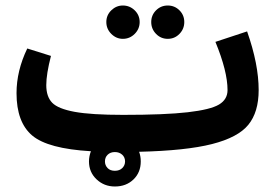

<svg xmlns="http://www.w3.org/2000/svg" viewBox="-20 -535 959 697"><path d="M426 -394Q402 -394 384 -412Q366 -430 366 -455Q366 -480 384 -497.5Q402 -515 426 -515Q451 -515 469 -497.5Q487 -480 487 -455Q487 -430 469 -412Q451 -394 426 -394ZM631.5 -412Q614 -394 589 -394Q564 -394 546.5 -412Q529 -430 529 -455Q529 -480 546.5 -497.5Q564 -515 589 -515Q614 -515 631.5 -497.5Q649 -480 649 -455Q649 -430 631.5 -412ZM919 -208Q919 -128 881.5 -82Q844 -36 749.5 -12Q655 12 485 16Q491 32 491 51Q491 91 464.5 116.5Q438 142 397 142Q358 142 330.5 116Q303 90 303 51Q303 33 310 14Q154 5 97 -43Q40 -91 40 -197Q40 -278 79 -359L165 -332Q148 -266 148 -226Q148 -184 169.5 -162Q191 -140 251 -129Q311 -118 427 -118Q579 -118 661.5 -127.5Q744 -137 775 -155.5Q806 -174 806 -208Q806 -276 762 -383L877 -421Q919 -302 919 -208ZM434 51Q434 36 423.5 26.5Q413 17 397 17Q381 17 371 26.5Q361 36 361 51Q361 65 370.5 75Q380 85 397 85Q414 85 424 75Q434 65 434 51Z"/></svg>

Font: FiraGO SemiBold
Style: Regular
Weight: 600
Designer: bBox Type
Foundry: bBox Type GmbH
Version: Version 1.001;PS 001.001;hotconv 1.0.88;makeotf.lib2.5.64775